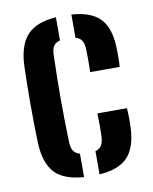

<svg xmlns="http://www.w3.org/2000/svg" viewBox="-73 -664 582 728"><g transform="rotate(-10 217.5 -300.5)"><path d="M42.2 -145.4Q40.9 -175.2 40.3 -216Q39.7 -256.9 39.7 -301.1Q39.7 -345.4 40.4 -385.3Q41 -425.3 42.2 -453Q47 -529.5 82.1 -565.9Q117.1 -602.4 191.9 -607.7V-518.4Q174.7 -514.2 167 -502.4Q159.4 -490.7 158.9 -469.6Q157.4 -423.6 156.8 -381.9Q156.1 -340.2 156.1 -300Q156.1 -259.8 156.8 -218.8Q157.4 -177.9 158.9 -132.9Q159.4 -111.2 167.2 -99.2Q174.9 -87.2 191.9 -82.3V7.7Q114.4 2.1 80.4 -34.5Q46.4 -71 42.2 -145.4ZM251.5 7.7V-81.8Q268.7 -86.7 275.8 -99.1Q282.9 -111.6 283.7 -133.7Q284.5 -151.7 284.5 -172Q284.5 -192.2 283.5 -221.4H397.2Q398.5 -209.4 398.9 -185.9Q399.2 -162.4 398.2 -145.4Q394.9 -70.2 360.7 -33.8Q326.6 2.6 251.5 7.7ZM283.5 -380.4Q284.2 -393.4 284.4 -409.7Q284.5 -426.1 284.4 -442.1Q284.2 -458.1 283.7 -469.8Q282.9 -490.1 275.7 -501.8Q268.5 -513.6 251.5 -518.2V-607.7Q326.6 -602.6 361.1 -567Q395.5 -531.4 398.2 -457.3Q399 -438.9 398.7 -415.5Q398.5 -392.1 397.2 -380.4Z"/></g></svg>

Font: Big Shoulders Stencil Text Thin
Style: Regular
Weight: 100
Designer: Patric King
Foundry: XO Type Co
Version: Version 2.001